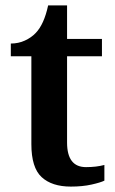

<svg xmlns="http://www.w3.org/2000/svg" viewBox="-20 -680 427 710"><path d="M242 10Q172 10 134 -25Q96 -60 96 -147V-472H20V-519Q48 -519 72 -530Q96 -541 112 -558Q143 -590 158 -660H228V-536H357V-472H228V-153Q228 -62 298 -62Q317 -62 334 -64Q351 -66 366 -70V-12Q352 -5 318.5 2.5Q285 10 242 10Z"/></svg>

Font: Noto Naskh Arabic UI Semi
Style: Bold
Weight: 700
Designer: Monotype Design Team, David Williams, Mohamad Dakak and Nizar Qandah
Foundry: Monotype Imaging Inc.
Version: Version 2.014; ttfautohint (v1.8.4.7-5d5b)